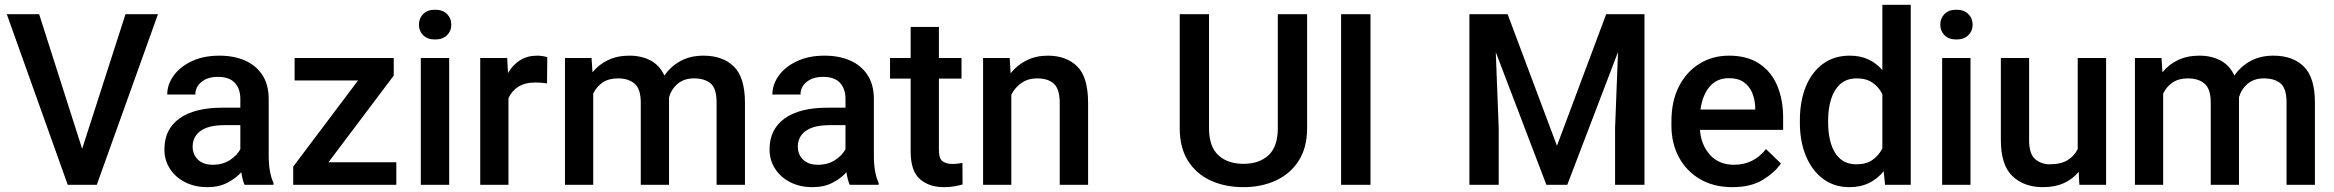

<svg xmlns="http://www.w3.org/2000/svg" viewBox="-20 -770 9726 800"><path d="M143.1 -710.9 322.3 -149.9 502.9 -710.9H638.2L383.3 0H262.2L8.3 -710.9Z M999 0Q990.2 -19.5 985.4 -52.2Q962.4 -26.9 927.2 -8.5Q892.1 9.8 843.8 9.8Q792 9.8 751.5 -10.7Q710.9 -31.2 688 -66.9Q665 -102.5 665 -147.5Q665 -231.4 727.8 -276.4Q790.5 -321.3 906.2 -321.3H981.4V-357.9Q981.4 -399.9 958.5 -424.8Q935.5 -449.7 888.2 -449.7Q845.2 -449.7 819.6 -428.7Q793.9 -407.7 793.9 -376H676.8Q676.8 -418 703.6 -455.1Q730.5 -492.2 779.3 -515.1Q828.1 -538.1 894.5 -538.1Q954.1 -538.1 1000.2 -518.1Q1046.4 -498 1073 -457.8Q1099.6 -417.5 1099.6 -356.9V-122.1Q1099.6 -50.3 1119.6 -7.8V0ZM866.7 -83.5Q908.7 -83.5 938.7 -103.5Q968.8 -123.5 981.4 -148.4V-248.5H915Q849.1 -248.5 815.9 -224.6Q782.7 -200.7 782.7 -158.7Q782.7 -126.5 804.7 -105Q826.7 -83.5 866.7 -83.5Z M1631.3 -93.8V0H1201.7V-75.7L1471.7 -434.6H1207.5V-528.3H1620.6V-455.1L1348.6 -93.8Z M1725.6 -667Q1725.6 -693.8 1743.4 -711.7Q1761.2 -729.5 1793 -729.5Q1824.2 -729.5 1842.3 -711.7Q1860.4 -693.8 1860.4 -667Q1860.4 -640.6 1842.3 -623Q1824.2 -605.5 1793 -605.5Q1761.2 -605.5 1743.4 -623Q1725.6 -640.6 1725.6 -667ZM1851.6 -528.3V0H1733.4V-528.3Z M2260.3 -531.7 2259.3 -422.4Q2235.8 -426.3 2211.4 -426.3Q2167.5 -426.3 2139.6 -408.7Q2111.8 -391.1 2098.6 -360.4V0H1981V-528.3H2093.3L2096.7 -465.8Q2116.2 -499.5 2146.7 -518.8Q2177.2 -538.1 2218.3 -538.1Q2229 -538.1 2241.5 -536.1Q2253.9 -534.2 2260.3 -531.7Z M2555.2 -443.4Q2516.1 -443.4 2490.7 -426Q2465.3 -408.7 2451.7 -379.9V0H2334V-528.3H2444.8L2448.7 -468.8Q2475.1 -501.5 2513.7 -519.8Q2552.2 -538.1 2603 -538.1Q2652.3 -538.1 2690.2 -518.3Q2728 -498.5 2748.5 -455.1Q2773.9 -492.7 2814.9 -515.4Q2856 -538.1 2911.1 -538.1Q2991.7 -538.1 3037.8 -492.7Q3084 -447.3 3084 -341.8V0H2965.8V-342.3Q2965.8 -402.3 2940.4 -422.9Q2915 -443.4 2871.6 -443.4Q2830.6 -443.4 2804.2 -421.4Q2777.8 -399.4 2767.6 -364.7Q2767.6 -358.9 2767.6 -352.1V0H2649.9V-341.8Q2649.9 -399.4 2624.3 -421.4Q2598.6 -443.4 2555.2 -443.4Z M3520.5 0Q3511.7 -19.5 3506.8 -52.2Q3483.9 -26.9 3448.7 -8.5Q3413.6 9.8 3365.2 9.8Q3313.5 9.8 3272.9 -10.7Q3232.4 -31.2 3209.5 -66.9Q3186.5 -102.5 3186.5 -147.5Q3186.5 -231.4 3249.3 -276.4Q3312 -321.3 3427.7 -321.3H3502.9V-357.9Q3502.9 -399.9 3480 -424.8Q3457 -449.7 3409.7 -449.7Q3366.7 -449.7 3341.1 -428.7Q3315.4 -407.7 3315.4 -376H3198.2Q3198.2 -418 3225.1 -455.1Q3252 -492.2 3300.8 -515.1Q3349.6 -538.1 3416 -538.1Q3475.6 -538.1 3521.7 -518.1Q3567.9 -498 3594.5 -457.8Q3621.1 -417.5 3621.1 -356.9V-122.1Q3621.1 -50.3 3641.1 -7.8V0ZM3388.2 -83.5Q3430.2 -83.5 3460.2 -103.5Q3490.2 -123.5 3502.9 -148.4V-248.5H3436.5Q3370.6 -248.5 3337.4 -224.6Q3304.2 -200.7 3304.2 -158.7Q3304.2 -126.5 3326.2 -105Q3348.1 -83.5 3388.2 -83.5Z M3986.3 -528.3V-442.4H3892.1V-146Q3892.1 -108.9 3907.7 -97.9Q3923.3 -86.9 3948.7 -86.9Q3960.9 -86.9 3972.2 -88.4Q3983.4 -89.8 3990.2 -91.3L3990.7 -1.5Q3976.1 2.9 3956.8 6.3Q3937.5 9.8 3912.6 9.8Q3851.6 9.8 3813 -23.7Q3774.4 -57.1 3774.4 -138.7V-442.4H3688.5V-528.3H3774.4V-657.7H3892.1V-528.3Z M4301.3 -443.4Q4264.2 -443.4 4236.8 -424.8Q4209.5 -406.2 4193.8 -375.5V0H4076.2V-528.3H4187L4190.9 -464.8Q4218.8 -499.5 4258.1 -518.8Q4297.4 -538.1 4345.7 -538.1Q4422.4 -538.1 4468 -493.7Q4513.7 -449.2 4513.7 -341.3V0H4395.5V-341.8Q4395.5 -398.4 4371.3 -420.9Q4347.2 -443.4 4301.3 -443.4Z M5304.2 -710.9H5426.3V-235.8Q5426.3 -154.8 5391.1 -100.1Q5356 -45.4 5295.9 -17.8Q5235.8 9.8 5161.1 9.8Q5084.5 9.8 5024.4 -17.8Q4964.4 -45.4 4929.9 -100.1Q4895.5 -154.8 4895.5 -235.8V-710.9H5017.6V-235.8Q5017.6 -159.2 5056.4 -123.3Q5095.2 -87.4 5161.1 -87.4Q5227.1 -87.4 5265.6 -123.3Q5304.2 -159.2 5304.2 -235.8Z M5690.4 -710.9V0H5567.9V-710.9Z M6102.5 -710.9H6261.7L6467.3 -162.6L6672.4 -710.9H6832V0H6709.5V-236.3L6721.7 -553.2L6510.3 0H6423.3L6212.4 -552.7L6224.6 -236.3V0H6102.5Z M7198.2 9.8Q7120.1 9.8 7063 -23.9Q7005.9 -57.6 6975.1 -115.5Q6944.3 -173.3 6944.3 -246.1V-265.6Q6944.3 -348.6 6975.6 -409.9Q7006.8 -471.2 7061.3 -504.6Q7115.7 -538.1 7184.1 -538.1Q7259.8 -538.1 7309.8 -505.1Q7359.9 -472.2 7384.8 -413.8Q7409.7 -355.5 7409.7 -279.3V-229H7063Q7067.9 -166 7105 -124.8Q7142.1 -83.5 7205.1 -83.5Q7247.6 -83.5 7280.8 -100.6Q7314 -117.7 7338.4 -148.9L7400.4 -88.9Q7375 -51.3 7325.2 -20.8Q7275.4 9.8 7198.2 9.8ZM7183.6 -444.3Q7133.8 -444.3 7103.8 -409.4Q7073.7 -374.5 7065.4 -313.5H7293.5V-322.8Q7292.5 -354.5 7281.2 -382.3Q7270 -410.2 7246.3 -427.2Q7222.7 -444.3 7183.6 -444.3Z M7479.5 -258.3V-268.6Q7479.5 -349.1 7504.4 -409.7Q7529.3 -470.2 7575.9 -504.2Q7622.6 -538.1 7687 -538.1Q7731 -538.1 7764.6 -522.5Q7798.3 -506.8 7823.2 -478V-750H7941.4V0H7834.5L7828.6 -56.6Q7803.2 -24.9 7767.8 -7.6Q7732.4 9.8 7686 9.8Q7622.1 9.8 7575.7 -25.1Q7529.3 -60.1 7504.4 -120.6Q7479.5 -181.2 7479.5 -258.3ZM7597.2 -268.6V-258.3Q7597.2 -210.4 7609.1 -171.1Q7621.1 -131.8 7647.2 -108.6Q7673.3 -85.4 7715.8 -85.4Q7755.9 -85.4 7782.2 -103.8Q7808.6 -122.1 7823.2 -151.9V-377.4Q7808.6 -407.2 7782.5 -425.3Q7756.3 -443.4 7716.8 -443.4Q7674.3 -443.4 7647.9 -419.7Q7621.6 -396 7609.4 -356.4Q7597.2 -316.9 7597.2 -268.6Z M8064.5 -667Q8064.5 -693.8 8082.3 -711.7Q8100.1 -729.5 8131.8 -729.5Q8163.1 -729.5 8181.2 -711.7Q8199.2 -693.8 8199.2 -667Q8199.2 -640.6 8181.2 -623Q8163.1 -605.5 8131.8 -605.5Q8100.1 -605.5 8082.3 -623Q8064.5 -640.6 8064.5 -667ZM8190.4 -528.3V0H8072.3V-528.3Z M8644 0 8641.1 -54.2Q8616.7 -23.9 8579.6 -7.1Q8542.5 9.8 8491.7 9.8Q8413.6 9.8 8365.2 -36.1Q8316.9 -82 8316.9 -187V-528.3H8434.6V-186Q8434.6 -128.4 8460 -106.9Q8485.4 -85.4 8520.5 -85.4Q8566.9 -85.4 8595 -102.8Q8623 -120.1 8637.2 -148.9V-528.3H8755.4V0Z M9096.7 -443.4Q9057.6 -443.4 9032.2 -426Q9006.8 -408.7 8993.2 -379.9V0H8875.5V-528.3H8986.3L8990.2 -468.8Q9016.6 -501.5 9055.2 -519.8Q9093.8 -538.1 9144.5 -538.1Q9193.8 -538.1 9231.7 -518.3Q9269.5 -498.5 9290 -455.1Q9315.4 -492.7 9356.4 -515.4Q9397.5 -538.1 9452.6 -538.1Q9533.2 -538.1 9579.3 -492.7Q9625.5 -447.3 9625.5 -341.8V0H9507.3V-342.3Q9507.3 -402.3 9481.9 -422.9Q9456.5 -443.4 9413.1 -443.4Q9372.1 -443.4 9345.7 -421.4Q9319.3 -399.4 9309.1 -364.7Q9309.1 -358.9 9309.1 -352.1V0H9191.4V-341.8Q9191.4 -399.4 9165.8 -421.4Q9140.1 -443.4 9096.7 -443.4Z"/></svg>

Font: Vazirmatn UI Medium
Style: Regular
Weight: 500
Designer: Saber Rastikerdar
Foundry: Saber Rastikerdar
Version: Version 33.003